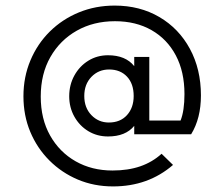

<svg xmlns="http://www.w3.org/2000/svg" viewBox="-20 -581 804 688"><path d="M367 -92Q328 -92 296.5 -111Q265 -130 246.5 -163Q228 -196 228 -236Q228 -277 246.5 -310.5Q265 -344 296.5 -363.5Q328 -383 367 -383Q430 -383 461 -344V-377H515V-149H627Q641 -184 641 -244Q641 -324 610 -382.5Q579 -441 523 -473Q467 -505 392 -505Q315 -505 255 -471Q195 -437 160.5 -376.5Q126 -316 126 -235Q126 -155 159.5 -95.5Q193 -36 251 -3Q309 30 383 30Q439 30 482.5 15Q526 0 559 -30L600 10Q511 87 385 87Q317 87 259 62.5Q201 38 157 -6Q113 -50 88.5 -108.5Q64 -167 64 -236Q64 -305 89 -364.5Q114 -424 158.5 -468Q203 -512 262.5 -536.5Q322 -561 391 -561Q481 -561 551 -520Q621 -479 660.5 -406Q700 -333 700 -239Q700 -157 665 -100H461V-130Q430 -92 367 -92ZM370 -142Q411 -142 435 -168.5Q459 -195 459 -237Q459 -281 435 -306.5Q411 -332 371 -332Q333 -332 307.5 -305.5Q282 -279 282 -237Q282 -195 307.5 -168.5Q333 -142 370 -142Z"/></svg>

Font: Outfit Light
Style: Regular
Weight: 300
Designer: Rodrigo Fuenzalida
Foundry: fragTYPE
Version: Version 1.100; ttfautohint (v1.8.4.7-5d5b)